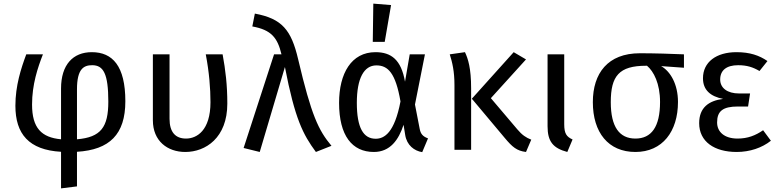

<svg xmlns="http://www.w3.org/2000/svg" viewBox="-20 -827 4291 1060"><path d="M405 -58V-334C405 -448 443 -467 489 -467C551 -467 578 -420 578 -266C578 -125 537 -69 405 -58ZM672 -268C672 -463 601 -539 487 -539C383 -539 317 -470 317 -338V-58C209 -68 157 -120 157 -250C157 -360 188 -453 217 -527H125C96 -449 65 -354 65 -243C65 -88 139 1 317 11V213L405 202V11C585 0 672 -85 672 -268Z M1209 -527H1116C1135 -428 1142 -338 1142 -263C1142 -106 1066 -62 1007 -62C949 -62 916 -97 916 -171V-527H824V-163C824 -48 905 12 1003 12C1115 12 1235 -66 1235 -255C1235 -358 1225 -440 1209 -527Z M1387 -752 1373 -681C1478 -662 1512 -619 1534 -527H1493L1325 -10L1414 12L1553 -457C1608 -171 1653 -84 1724 12L1810 -22C1738 -108 1699 -190 1626 -500C1588 -662 1537 -724 1387 -752Z M2058 -466C2122 -466 2164 -424 2191 -267C2158 -94 2102 -61 2054 -61C1986 -61 1950 -122 1950 -259C1950 -394 1989 -466 2058 -466ZM2053 -539C1920 -539 1852 -422 1852 -259C1852 -78 1924 12 2044 12C2134 12 2181 -55 2208 -138L2217 -82C2226 -25 2267 6 2311 13L2343 -63C2313 -74 2302 -89 2297 -116L2271 -250L2326 -527H2242L2216 -376C2195 -497 2140 -539 2053 -539ZM2041 -807 2038 -596H2104L2139 -799Z M2884 -499 2816 -539 2585 -282 2767 -65C2808 -16 2833 6 2884 12L2913 -56C2884 -67 2862 -82 2836 -113L2690 -285ZM2547 -539 2463 -527C2477 -483 2489 -434 2489 -357V0H2581V-339C2581 -451 2564 -503 2547 -539Z M3095 -527H3003V-130C3003 -46 3033 -9 3112 12L3141 -57C3108 -72 3095 -89 3095 -141Z M3488 -62C3400 -62 3352 -126 3352 -263C3352 -408 3398 -464 3547 -464H3552C3589 -433 3624 -366 3624 -264C3624 -126 3576 -62 3488 -62ZM3756 -527C3688 -530 3592 -533 3513 -533C3335 -533 3253 -422 3253 -263C3253 -96 3338 12 3488 12C3637 12 3723 -101 3723 -264C3723 -363 3681 -433 3630 -462L3756 -453Z M4046 -539C3934 -539 3861 -484 3861 -395C3861 -331 3901 -295 3972 -281C3893 -271 3840 -233 3840 -147C3840 -45 3924 12 4047 12C4120 12 4187 -11 4236 -50L4193 -108C4151 -79 4108 -62 4052 -62C3979 -62 3939 -99 3939 -151C3939 -213 3970 -239 4054 -239H4110L4121 -311H4060C3996 -311 3956 -341 3956 -388C3956 -439 3991 -467 4055 -467C4104 -467 4137 -456 4173 -435L4217 -490C4172 -521 4120 -539 4046 -539Z"/></svg>

Font: Fira Math
Style: Regular
Weight: 400
Designer: Xiangdong Zeng
Foundry: Xiangdong Zeng
Version: Version 0.3.4